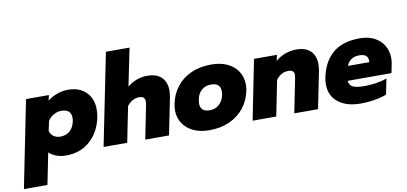

<svg xmlns="http://www.w3.org/2000/svg" viewBox="-139 -1020 3222 1520"><g transform="rotate(-10 1472.0 -260.0)"><path d="M84 -480H268L258 -436Q292 -464 335.5 -479.5Q379 -495 424 -495Q514 -495 567.5 -442.5Q621 -390 621 -302Q621 -279 615 -240Q591 -124 513.5 -54.5Q436 15 320 15Q277 15 241 1.5Q205 -12 184 -34L133 219H-56ZM418 -241Q421 -258 421 -271Q421 -340 341 -340Q310 -340 281 -323.5Q252 -307 234 -279L217 -201Q224 -173 246 -156.5Q268 -140 300 -140Q347 -140 377 -166Q407 -192 418 -241Z M772 -739H962L900 -437Q974 -495 1059 -495Q1136 -495 1175 -456.5Q1214 -418 1214 -350Q1214 -325 1209 -298L1149 0H958L1012 -270Q1015 -285 1015 -297Q1015 -339 968 -339Q911 -339 870 -285L813 0H623Z M1230 -188Q1230 -213 1236 -240Q1251 -315 1295.5 -372.5Q1340 -430 1411 -462.5Q1482 -495 1575 -495Q1649 -495 1704 -469Q1759 -443 1788.5 -397Q1818 -351 1818 -291Q1818 -267 1813 -240Q1797 -165 1752 -107.5Q1707 -50 1635.5 -17.5Q1564 15 1472 15Q1399 15 1344.5 -10.5Q1290 -36 1260 -82Q1230 -128 1230 -188ZM1618 -240Q1621 -257 1621 -272Q1621 -305 1603 -322Q1585 -339 1544 -339Q1501 -339 1470 -312.5Q1439 -286 1431 -240Q1427 -218 1427 -208Q1427 -140 1503 -140Q1546 -140 1577 -167Q1608 -194 1618 -240Z M1917 -480H2101L2091 -433Q2125 -463 2169 -479Q2213 -495 2257 -495Q2334 -495 2373 -456.5Q2412 -418 2412 -350Q2412 -325 2407 -298L2347 0H2156L2210 -270Q2214 -292 2214 -299Q2214 -319 2203 -329Q2192 -339 2166 -339Q2109 -339 2068 -285L2011 0H1821Z M2442 -183Q2442 -208 2448 -238Q2473 -360 2551 -427.5Q2629 -495 2769 -495Q2837 -495 2886 -469.5Q2935 -444 2961.5 -399Q2988 -354 2988 -297Q2988 -272 2982 -245L2969 -180H2617Q2619 -147 2646 -131.5Q2673 -116 2742 -116Q2787 -116 2836.5 -123.5Q2886 -131 2922 -145L2897 -20Q2857 -4 2801 5.5Q2745 15 2688 15Q2576 15 2509 -37Q2442 -89 2442 -183ZM2812 -296Q2814 -329 2798 -346Q2782 -363 2740 -363Q2702 -363 2676.5 -345Q2651 -327 2640 -296Z"/></g></svg>

Font: Readiness ExtraBold
Style: Italic
Weight: 800
Italic angle: -12°
Designer: Katatrad Team
Foundry: CadsonDemak
Version: Version 1.00;January 16, 2020;FontCreator 12.0.0.2550 64-bit